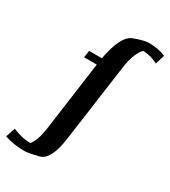

<svg xmlns="http://www.w3.org/2000/svg" viewBox="-370 -877 1076 1214"><g transform="rotate(30 168.0 -270.0)"><path d="M349.6 -762.7Q420.4 -762.7 473.6 -739.7L452.6 -671.4Q397.5 -700.7 342.8 -700.7Q298.3 -652.8 283.2 -540.5L205.1 22.9Q182.6 185.1 111.6 204.1Q40.5 223.1 5.9 223.1Q-73.2 223.1 -136.7 200.2L-113.3 131.8Q-41 161.1 16.6 161.1Q49.3 121.1 62 36.1L132.8 -479H40.5L47.4 -529.8H140.6Q173.3 -708.5 244.4 -735.6Q315.4 -762.7 349.6 -762.7Z"/></g></svg>

Font: NoticiaText-BoldItalic
Style: Bold Italic
Weight: 700
Italic angle: -8°
Designer: JM Sole
Foundry: JM Sole
Version: Version 1.003